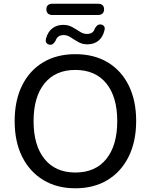

<svg xmlns="http://www.w3.org/2000/svg" viewBox="-20 -1006 813 1035"><path d="M386 9Q287 9 213.5 -35.5Q140 -80 99.5 -161Q59 -242 59 -353Q59 -464 99 -545Q139 -626 212.5 -670Q286 -714 386 -714Q487 -714 560.5 -670Q634 -626 674 -545Q714 -464 714 -354Q714 -243 673.5 -161.5Q633 -80 559.5 -35.5Q486 9 386 9ZM386 -76Q494 -76 553 -149Q612 -222 612 -353Q612 -484 553 -556.5Q494 -629 386 -629Q279 -629 220 -556.5Q161 -484 161 -353Q161 -222 220 -149Q279 -76 386 -76ZM265 -925Q230 -925 230 -956Q230 -986 265 -986H506Q541 -986 541 -956Q541 -925 506 -925ZM249 -765Q237 -766 230.5 -774.5Q224 -783 228 -798Q238 -835 262.5 -853.5Q287 -872 321 -872Q348 -872 369.5 -860Q391 -848 410 -835.5Q429 -823 448 -823Q483 -823 491 -852Q497 -863 504.5 -869Q512 -875 523 -874Q535 -873 541 -864.5Q547 -856 543 -842Q534 -805 510 -786Q486 -767 451 -767Q424 -767 402 -779.5Q380 -792 361.5 -804.5Q343 -817 323 -817Q290 -817 280 -787Q274 -777 267 -770.5Q260 -764 249 -765Z"/></svg>

Font: Chiron GoRound TC
Style: Regular
Weight: 400
Designer: Ryoko NISHIZUKA 西塚涼子 (kana, bopomofo & ideographs); Paul D. Hunt (Latin, Greek & Cyrillic); Sandoll Communications 산돌커뮤니
Foundry: Adobe
Version: Version 1.000;hotconv 1.1.1;makeotfexe 2.6.0